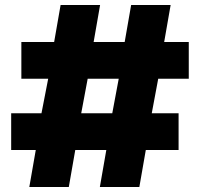

<svg xmlns="http://www.w3.org/2000/svg" viewBox="-20 -753 800 773"><path d="M25 -149H124L98 0H257L283 -149H408L382 0H541L567 -149H699V-297H591L617 -436H740V-584H641L667 -733H508L482 -584H357L383 -733H224L198 -584H66V-436H174L147 -297H25ZM307 -297 333 -436H458L432 -297Z"/></svg>

Font: Kreadon Extra Bold
Style: Regular
Weight: 800
Designer: kohakuno
Foundry: StudioGnu
Version: Version 1.000;Glyphs 3.1.2 (3151)